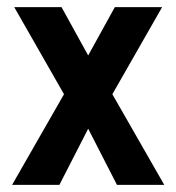

<svg xmlns="http://www.w3.org/2000/svg" viewBox="-20 -520 496 540"><path d="M153 -500 228 -364 303 -500H436L296 -255L442 0H309L228 -158L147 0H14L160 -255L20 -500Z"/></svg>

Font: Gudea
Style: Bold
Weight: 700
Designer: Agustina Mingote
Foundry: Agustina Mingote
Version: Version 1.002